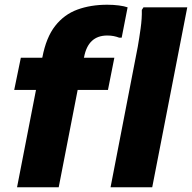

<svg xmlns="http://www.w3.org/2000/svg" viewBox="-20 -791 811 811"><path d="M52 0 132 -411H40L68 -547H158L159 -549Q175 -633 213 -681.5Q251 -730 307 -750.5Q363 -771 433 -771Q459 -771 482 -768Q505 -765 519 -760L494 -632H483Q473 -636 460.5 -638.5Q448 -641 433 -641Q352 -641 335 -549L334 -547H463L436 -411H308L228 0ZM447 0 562 -594Q568 -628 574 -671Q580 -714 579 -749L586 -760H771L623 0Z"/></svg>

Font: Kufam
Style: Bold Italic
Weight: 700
Italic angle: -11°
Designer: Artur Schmal
Foundry: Original Type
Version: Version 1.301; ttfautohint (v1.8.3)